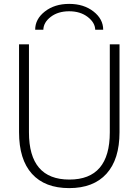

<svg xmlns="http://www.w3.org/2000/svg" viewBox="-20 -958 713 988"><path d="M511 -805H470Q469 -842 431 -871Q393 -900 336 -900Q279 -900 241.5 -871.5Q204 -843 203 -805H161Q161 -860 211 -899Q261 -938 336 -938Q411 -938 461 -899Q511 -860 511 -805ZM545 -730H595V-278Q595 -138 528 -64Q461 10 336 10Q211 10 144.5 -63.5Q78 -137 78 -278V-730H129V-277Q129 -34 337 -34Q545 -34 545 -277Z"/></svg>

Font: M PLUS 1p Light
Style: Regular
Weight: 300
Version: Version 1.061